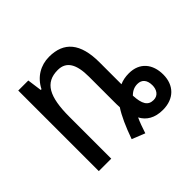

<svg xmlns="http://www.w3.org/2000/svg" viewBox="-141 -712 905 905"><g transform="rotate(-45 312.0 -259.0)"><path d="M287 3 352 29C362 -1 371 -27 381 -48C400 -12 435 10 489 10C563 10 608 -36 608 -107C608 -177 569 -226 497 -226C474 -226 454 -222 436 -214V-360C436 -488 385 -547 286 -547C230 -547 180 -518 153 -464H148L138 -537H71V0H154V-279C154 -413 186 -474 271 -474C328 -474 353 -431 353 -347V-180C353 -170 353 -154 354 -143C331 -108 309 -59 287 3ZM491 -54C454 -54 439 -80 436 -138C453 -155 470 -162 490 -162C519 -162 536 -143 536 -107C536 -80 522 -54 491 -54Z"/></g></svg>

Font: Noto Sans Condensed
Style: Regular
Weight: 400
Width: 3
Designer: Monotype Design Team
Foundry: Monotype Imaging Inc.
Version: Version 2.013